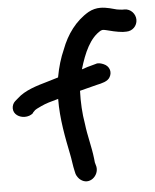

<svg xmlns="http://www.w3.org/2000/svg" viewBox="-58 -792 703 871"><g transform="rotate(-5 293.0 -356.5)"><path d="M-4 -326C-4 -298 23 -283 47 -283C61 -283 75 -287 86 -297V-299L97 -310C98 -311 108 -317 126 -325C147 -335 171 -342 205 -351C204 -259 222 -172 237 -97C242 -75 245 -42 251 -18L254 -5C257 5 267 18 273 22C312 53 359 12 351 -30L348 -41C346 -45 345 -52 344 -66C337 -126 323 -169 316 -229C308 -274 305 -327 307 -379C336 -386 373 -396 385 -399C408 -404 436 -410 446 -429C459 -451 451 -479 424 -490C414 -494 401 -499 388 -494L359 -486C349 -484 338 -479 324 -475C346 -550 375 -615 425 -643C427 -644 431 -645 432 -645C437 -645 441 -645 448 -643C467 -638 498 -630 524 -628H540C568 -628 590 -650 590 -678C590 -704 569 -729 540 -729H530C524 -730 515 -730 506 -732C489 -736 461 -746 431 -746C414 -746 395 -742 377 -732C317 -697 275 -639 250 -572C234 -536 222 -497 213 -448C198 -444 178 -437 163 -433C114 -419 59 -403 24 -370L10 -358C1 -350 -4 -338 -4 -326Z"/></g></svg>

Font: Stray Cat
Style: ExBlk
Weight: 1000
Version: Version 1.0